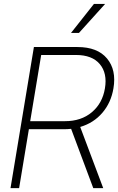

<svg xmlns="http://www.w3.org/2000/svg" viewBox="-20 -970 611 990"><path d="M34.2 0 154.8 -727.5H379.4Q482.9 -727.5 532 -668.2Q581.1 -608.9 564.9 -514.2Q552.7 -440.9 507.8 -388.4Q462.9 -335.9 393.6 -315.4L512.2 0H460.9L346.7 -305.7Q328.6 -303.7 309.6 -303.7H128.9L78.6 0ZM135.7 -345.2H315.4Q398.9 -345.2 453.6 -391.4Q508.3 -437.5 521 -514.2Q534.2 -592.3 494.6 -639.4Q455.1 -686.5 371.6 -686.5H192.4ZM346.2 -800.3 464.4 -949.7H522L387.2 -800.3Z"/></svg>

Font: Inter Display Extra Light
Style: Italic
Weight: 200
Italic angle: -9.39999°
Designer: Rasmus Andersson
Foundry: rsms
Version: Version 4.000;git-4fc901f